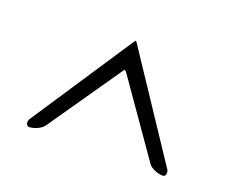

<svg xmlns="http://www.w3.org/2000/svg" viewBox="-65 -705 630 522"><g transform="rotate(20 250.0 -443.5)"><path d="M48 -295Q48 -301 51 -305L248 -603H251L449 -305Q452 -301 452 -295Q452 -284 443 -284Q432 -284 419.5 -289.5Q407 -295 402 -302L254 -514Q250 -519 248.5 -519Q247 -519 244 -514L98 -303Q92 -295 79.5 -289.5Q67 -284 57 -284Q53 -284 50.5 -287Q48 -290 48 -295Z"/></g></svg>

Font: EB Garamond
Style: Regular
Weight: 400
Designer: Georg Duffner and Octavio Pardo
Foundry: Georg Duffner
Version: Version 1.000; ttfautohint (v1.6)